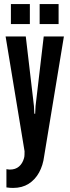

<svg xmlns="http://www.w3.org/2000/svg" viewBox="-20 -726 341 942"><path d="M44.5 196Q38 196 29 195.5Q20 195 11.5 193.5V104Q13 104.5 19.5 105.2Q26 106 28 106Q56 106 73.2 91Q90.5 76 97.5 51Q100 43.5 100.2 33.5Q100.5 23.5 100.5 16L7.5 -547H106.5L146.5 -206L148.5 -168H152.5L154.5 -206L194.5 -547H293.5L196.5 41Q191 85 171.8 120.2Q152.5 155.5 120.5 175.8Q88.5 196 44.5 196ZM174.5 -608V-706H267.5V-608ZM33.5 -608V-706H126.5V-608Z"/></svg>

Font: League Gothic
Style: Regular
Weight: 400
Designer: The League of Moveable Type
Version: Version 2.001